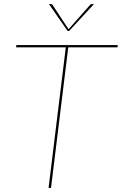

<svg xmlns="http://www.w3.org/2000/svg" viewBox="-20 -921 597 941"><path d="M59 0ZM557 -700 556 -689H314.5L230 0H218L302.5 -689H59L60 -700ZM220 -901H229Q231 -901 233.5 -900.2Q236 -899.5 237.5 -897L314.5 -780L316 -777.5L318 -780L421.5 -897Q424 -899.5 426.5 -900.2Q429 -901 431.5 -901H440.5L318.5 -769H311.5Z"/></svg>

Font: Lato Hairline
Style: Italic
Weight: 100
Italic angle: -7°
Designer: Lukasz Dziedzic
Foundry: tyPoland Lukasz Dziedzic
Version: Version 2.007; 2014-02-27